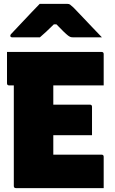

<svg xmlns="http://www.w3.org/2000/svg" viewBox="-20 -967 590 987"><path d="M62 0Q51 0 51 -11V-528H27Q16 -528 16 -539V-700H502Q513 -700 513 -689V-528H254V-429H442Q453 -429 453 -418V-272H254V-172H502Q513 -172 513 -161V0ZM184 -947H327Q335 -947 340 -943.5Q345 -940 358 -928Q368 -918 393 -891.5Q418 -865 448.5 -833Q479 -801 504 -775H358Q347 -775 342 -777Q337 -779 330 -784Q321 -791 307 -804.5Q293 -818 270 -842H257Q234 -819 217 -803.5Q200 -788 185 -775H44Q33 -775 33 -783Q33 -787 36 -791Q39 -795 52 -808Q68 -825 93 -851.5Q118 -878 143.5 -905Q169 -932 184 -947Z"/></svg>

Font: Recursive Sn Lnr St Blk
Style: Regular
Weight: 900
Version: Version 1.079;hotconv 1.0.112;makeotfexe 2.5.65598; ttfautoh